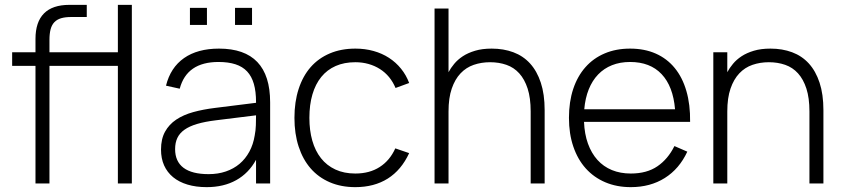

<svg xmlns="http://www.w3.org/2000/svg" viewBox="-20 -755 3468 790"><path d="M30 -484V-540H126V-595Q126 -664.5 161 -699.8Q196 -735 265.5 -735H337V-685H272.5Q248.5 -685 231.5 -680Q214.5 -675 203.8 -663.8Q193 -652.5 188.2 -634.5Q183.5 -616.5 183.5 -591V-540H465V-735H522.5V0H465V-484H183.5V0H126V-484Z M947 -722.5H1017V-652.5H947ZM761.5 -722.5H831.5V-652.5H761.5ZM881 -555Q1091.5 -555 1091.5 -334V0H1033.5V-97.5Q1003.5 -42.5 952 -13.8Q900.5 15 830.5 15Q786.5 15 751.5 4.5Q716.5 -6 692.2 -26Q668 -46 655.2 -74.5Q642.5 -103 642.5 -139.5Q642.5 -183 659 -213Q675.5 -243 705 -262.8Q734.5 -282.5 775.2 -293.8Q816 -305 865 -311L1033.5 -332V-335Q1033.5 -378.5 1024.5 -409.8Q1015.5 -441 996.8 -461Q978 -481 948.8 -490.5Q919.5 -500 879 -500Q748.5 -500 719.5 -390L663 -402.5Q681.5 -477 737.2 -516Q793 -555 881 -555ZM868 -260Q823 -254.5 791 -245Q759 -235.5 739 -221.2Q719 -207 709.8 -187.5Q700.5 -168 700.5 -141.5Q700.5 -90.5 735.2 -64.5Q770 -38.5 838.5 -38.5Q877 -38.5 909.2 -49.5Q941.5 -60.5 965.8 -81Q990 -101.5 1006 -131Q1022 -160.5 1028 -197.5Q1032 -217.5 1032.8 -240.2Q1033.5 -263 1033.5 -280.5Z M1442 15Q1383.5 15 1337 -5Q1290.5 -25 1258.2 -62Q1226 -99 1208.8 -151.8Q1191.5 -204.5 1191.5 -270Q1191.5 -336 1208.8 -389Q1226 -442 1258.2 -478.8Q1290.5 -515.5 1337 -535.2Q1383.5 -555 1442.5 -555Q1482 -555 1517 -545.2Q1552 -535.5 1580.5 -517Q1609 -498.5 1630.2 -472.2Q1651.5 -446 1663.5 -413.5L1607.5 -393Q1597 -418 1580.8 -437.8Q1564.5 -457.5 1543.2 -471Q1522 -484.5 1496.2 -491.8Q1470.5 -499 1442 -499Q1396.5 -499 1361.2 -483.5Q1326 -468 1302 -438.5Q1278 -409 1265.5 -366.5Q1253 -324 1253 -270Q1253 -218.5 1265 -176.2Q1277 -134 1300.8 -104Q1324.5 -74 1360 -57.5Q1395.5 -41 1442 -41Q1500.5 -41 1542.2 -67.8Q1584 -94.5 1606.5 -144.5L1663.5 -125Q1631.5 -55.5 1575.5 -20.2Q1519.5 15 1442 15Z M2163.5 -296.5Q2163.5 -352 2151 -390.5Q2138.5 -429 2116.5 -453.2Q2094.5 -477.5 2063.8 -488.2Q2033 -499 1996.5 -499Q1960.5 -499 1929.2 -488.2Q1898 -477.5 1875 -453.2Q1852 -429 1838.8 -390.5Q1825.5 -352 1825.5 -296.5V0H1768V-720H1825.5V-458Q1834.5 -475 1848.8 -492.2Q1863 -509.5 1884.2 -523.5Q1905.5 -537.5 1934.8 -546.2Q1964 -555 2003 -555Q2052 -555 2092.2 -540Q2132.5 -525 2161 -493.8Q2189.5 -462.5 2205.2 -414.8Q2221 -367 2221 -301.5V0H2163.5Z M2575.5 -41Q2641.5 -41 2685 -70.8Q2728.5 -100.5 2755 -154L2808 -131Q2775 -60 2715.2 -22.5Q2655.5 15 2575.5 15Q2517.5 15 2470.5 -5Q2423.5 -25 2390.2 -62Q2357 -99 2339 -151.8Q2321 -204.5 2321 -270Q2321 -336 2338.5 -388.8Q2356 -441.5 2388.8 -478.5Q2421.5 -515.5 2468 -535.2Q2514.5 -555 2572.5 -555Q2632 -555 2678.2 -534.5Q2724.5 -514 2756.2 -475.2Q2788 -436.5 2804.2 -380.5Q2820.5 -324.5 2819.5 -253.5H2383Q2385 -203.5 2399.2 -164Q2413.5 -124.5 2438.2 -97Q2463 -69.5 2497.8 -55.2Q2532.5 -41 2575.5 -41ZM2757.5 -305.5Q2749.5 -400 2702.2 -450Q2655 -500 2572.5 -500Q2531.5 -500 2498.2 -486.8Q2465 -473.5 2441 -448.5Q2417 -423.5 2402.5 -387.5Q2388 -351.5 2384 -305.5Z M3310.5 -296.5Q3310.5 -352 3298 -390.5Q3285.5 -429 3263.5 -453.2Q3241.5 -477.5 3210.8 -488.2Q3180 -499 3143.5 -499Q3107.5 -499 3076.2 -488.2Q3045 -477.5 3022 -453.2Q2999 -429 2985.8 -390.5Q2972.5 -352 2972.5 -296.5V0H2915V-540H2972.5V-458Q2981.5 -475 2995.8 -492.2Q3010 -509.5 3031.2 -523.5Q3052.5 -537.5 3081.8 -546.2Q3111 -555 3150 -555Q3199 -555 3239.2 -540Q3279.5 -525 3308 -493.8Q3336.5 -462.5 3352.2 -414.8Q3368 -367 3368 -301.5V0H3310.5Z"/></svg>

Font: Vela Sans Light
Style: Regular
Weight: 300
Designer: Principal design: Mikhail Sharanda - project Manrope.
Design modification: Ravid Balaliev
Foundry: Mikhail Sharanda
Version: Version 1.001